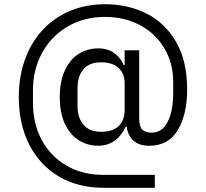

<svg xmlns="http://www.w3.org/2000/svg" viewBox="-20 -763 975 909"><path d="M469 126Q350 126 259.5 73Q169 20 119 -77.5Q69 -175 69 -303Q69 -432 120 -532Q171 -632 264 -687.5Q357 -743 478 -743Q583 -743 670.5 -700.5Q758 -658 812 -567.5Q866 -477 866 -339Q866 -222 822 -147.5Q778 -73 686 -73Q638 -73 611.5 -97.5Q585 -122 580 -163H575Q532 -73 445 -73Q395 -73 353.5 -98.5Q312 -124 287.5 -176Q263 -228 263 -303Q263 -378 287.5 -430.5Q312 -483 353.5 -508.5Q395 -534 445 -534Q490 -534 520.5 -512Q551 -490 566 -454H570V-525H639V-204Q639 -165 653 -150Q667 -135 698 -135Q747 -135 773.5 -185.5Q800 -236 800 -326V-374Q800 -465 757.5 -535.5Q715 -606 641.5 -644.5Q568 -683 477 -683Q378 -683 300.5 -637.5Q223 -592 179.5 -513Q136 -434 136 -337V-276Q136 -177 178 -99.5Q220 -22 295.5 21.5Q371 65 470 65H713V126ZM570 -242V-371Q570 -414 541.5 -441Q513 -468 459 -468Q403 -468 375 -435Q347 -402 347 -344V-262Q347 -205 375.5 -172Q404 -139 459 -139Q513 -139 541.5 -166Q570 -193 570 -242Z"/></svg>

Font: IBM Plex Sans JP
Style: Regular
Weight: 400
Designer: Mike Abbink; Paul van der Laan; Pieter van Rosmalen; Wujin Sim; Yejin Wi; Jinhee Kim; Boomi Park; Yona Kim; Kichan Ma
Foundry: Sandoll Inc.
Version: Version 1.000